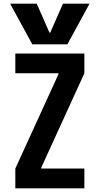

<svg xmlns="http://www.w3.org/2000/svg" viewBox="-20 -1020 540 1040"><path d="M35 -1000H179L248 -843H252L321 -1000H465L345 -780H155ZM63 0V-107L297 -619V-623H63V-730H437V-623L203 -111V-107H437V0Z"/></svg>

Font: M PLUS Code Latin SemiBold
Style: Regular
Weight: 600
Designer: Coji Morishita
Foundry: UNDERFOREST DESIGN
Version: Version 1.002; ttfautohint (v1.8.3)